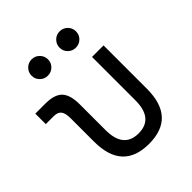

<svg xmlns="http://www.w3.org/2000/svg" viewBox="-204 -857 994 994"><g transform="rotate(-45 293.0 -360.0)"><path d="M312.5 9.8Q118.7 9.8 118.7 -200.2V-372.6Q118.7 -409.2 106 -425Q93.3 -440.9 64 -440.9H6.3V-517.6H79.6Q146.5 -517.6 174.8 -487.8Q203.1 -458 203.1 -389.2V-200.2Q203.1 -66.9 312.5 -66.9Q421.4 -66.9 421.4 -200.2V-517.6H505.9V-200.2Q505.9 9.8 312.5 9.8ZM191.4 -610.4Q166.5 -610.4 148.9 -627.7Q131.3 -645 131.3 -669.9Q131.3 -694.8 148.9 -712.4Q166.5 -730 191.4 -730Q216.3 -730 233.9 -712.4Q251.5 -694.8 251.5 -669.9Q251.5 -645 233.9 -627.7Q216.3 -610.4 191.4 -610.4ZM396.5 -610.4Q371.6 -610.4 354 -627.7Q336.4 -645 336.4 -669.9Q336.4 -694.8 354 -712.4Q371.6 -730 396.5 -730Q421.4 -730 439 -712.4Q456.5 -694.8 456.5 -669.9Q456.5 -645 439 -627.7Q421.4 -610.4 396.5 -610.4Z"/></g></svg>

Font: Cascadia Code PL SemiLight
Style: Regular
Weight: 350
Monospace: yes
Designer: Aaron Bell
Foundry: Saja Typeworks
Version: Version 2404.023; ttfautohint (v1.8.4)